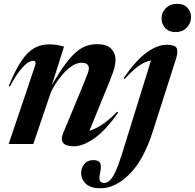

<svg xmlns="http://www.w3.org/2000/svg" viewBox="-20 -756 1023 1008"><path d="M32 -302 26 -305Q60.5 -388.5 92.5 -436Q124.5 -483.5 159.2 -503.2Q194 -523 236.5 -523Q261.5 -523 278 -520.2Q294.5 -517.5 316 -511L252 -308.5Q291.5 -377 323.2 -419.8Q355 -462.5 382.5 -485Q410 -507.5 435.8 -515.8Q461.5 -524 489 -524Q541 -524 563.8 -500.2Q586.5 -476.5 586.5 -443Q586.5 -425 581 -401.8Q575.5 -378.5 555.5 -329.5L449.5 -69.5Q476 -76.5 511.8 -99Q547.5 -121.5 595.5 -169.5L600.5 -165Q533 -69.5 474 -28.8Q415 12 367.5 12Q326.5 12 312 -5.5Q297.5 -23 311 -56L419.5 -317Q435.5 -357 441 -372.5Q446.5 -388 446.5 -396.5Q446.5 -426.5 408 -426.5Q383.5 -426.5 358.2 -409.8Q333 -393 310 -367Q287 -341 269.2 -312.2Q251.5 -283.5 243 -260L155 0H25.5L164 -410.5Q168 -421.5 166 -429.2Q164 -437 154.5 -437Q143 -437 126.2 -426.8Q109.5 -416.5 86 -387.5Q62.5 -358.5 32 -302ZM828 -659.5Q828 -690.5 850.8 -713.2Q873.5 -736 910.5 -736Q944.5 -736 963.8 -715.8Q983 -695.5 983 -666.5Q983 -635.5 960.8 -611.5Q938.5 -587.5 901 -587.5Q867.5 -587.5 847.8 -608.8Q828 -630 828 -659.5ZM783.5 -70Q735 83.5 660.2 158Q585.5 232.5 506.5 232.5Q457 232.5 431.5 209.5Q406 186.5 406 152.5Q406 125.5 422.8 105Q439.5 84.5 469.5 84.5Q497.5 84.5 505.5 99.8Q513.5 115 506 148.5Q498.5 182.5 504.5 193.5Q510.5 204.5 527.5 204.5Q541.5 204.5 555.5 192.2Q569.5 180 585.2 147.2Q601 114.5 620.5 52L772.5 -438Q746 -435 714 -414Q682 -393 634.5 -341.5L628.5 -345.5Q693.5 -439.5 749.8 -480.2Q806 -521 856.5 -521Q899 -521 907.5 -503Q916 -485 904 -447Z"/></svg>

Font: Newsreader 72pt SemiBold
Style: Italic
Weight: 600
Italic angle: -17°
Designer: Hugues Gentile
Foundry: Production Type
Version: Version 1.003; ttfautohint (v1.8.3)